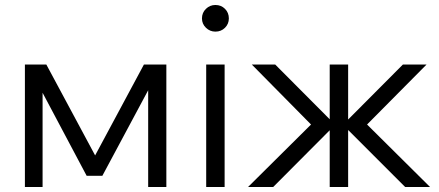

<svg xmlns="http://www.w3.org/2000/svg" viewBox="-20 -751 1761 771"><path d="M80 0V-492H166L370 -112H354L558 -492H648V0H575V-467H617L391 -45H328L104 -467H151V0Z M882 0H808V-492H882ZM845 -624Q823 -624 807 -639.5Q791 -655 791 -677Q791 -700 807 -715.5Q823 -731 845 -731Q868 -731 883.5 -715.5Q899 -700 899 -677Q899 -655 883.5 -639.5Q868 -624 845 -624Z M1607 0 1352 -255H1362L1598 -492H1693L1454 -251L1707 0ZM976 0 1229 -251 991 -492H1085L1321 -255H1331L1077 0ZM1304 0V-492H1378V0Z"/></svg>

Font: Wix Madefor Display
Style: Regular
Weight: 400
Designer: Dalton Maag Ltd
Foundry: Dalton Maag Ltd
Version: Version 3.100